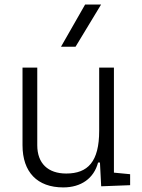

<svg xmlns="http://www.w3.org/2000/svg" viewBox="-20 -815 626 845"><path d="M258.3 9.8C336.9 9.8 393.1 -29.8 411.6 -99.6H419.9L425.3 4.9L552.7 0V-48.3L481.4 -55.2V-517.6H416.5V-239.3C416.5 -103.5 366.7 -51.3 271.5 -51.3C191.4 -51.3 144 -95.7 144 -175.8V-517.6H79.1V-175.8C79.1 -57.6 144 9.8 258.3 9.8ZM248.5 -609.4H312.5L424.8 -794.9H354.5Z"/></svg>

Font: Cascadia Code PL Light
Style: Regular
Weight: 300
Monospace: yes
Designer: Aaron Bell
Foundry: Saja Typeworks
Version: Version 2404.023